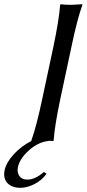

<svg xmlns="http://www.w3.org/2000/svg" viewBox="-53 -668 412 913"><path d="M44.4 225.1Q3.4 225.1 -17.8 202.4Q-39.1 179.7 -30.8 140.1Q-22.9 104.5 12.2 65.9Q47.4 27.3 96.2 2.4V0Q120.6 -67.9 148.4 -200.2L200.7 -444.8Q228 -574.2 232.9 -645L235.8 -647.9Q252.4 -645 286.1 -645L338.9 -647.9V-645Q314.5 -578.6 286.6 -444.8L234.4 -200.2Q207 -70.8 202.1 0L199.2 2.9Q194.3 2 184.6 1.5Q130.9 5.4 85.7 45.9Q40.5 86.4 32.2 127Q27.3 151.9 39.1 168.9Q50.8 186 77.6 186Q114.7 186 155.3 149.9L168.5 158.2Q144.5 190.9 109.6 208Q74.7 225.1 44.4 225.1Z"/></svg>

Font: Linux Biolinum
Style: Italic
Weight: 400
Italic angle: -12°
Designer: Philipp H. Poll
Foundry: Philipp H. Poll
Version: Version 1.1.3 ; ttfautohint (v0.9)